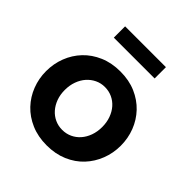

<svg xmlns="http://www.w3.org/2000/svg" viewBox="-196 -852 998 998"><g transform="rotate(45 303.0 -353.0)"><path d="M154 -633V-716H454V-633ZM303 10Q239 10 188 -12Q137 -34 101.5 -71.5Q66 -109 47 -158Q28 -207 28 -261Q28 -316 47 -365Q66 -414 101.5 -451.5Q137 -489 188 -511Q239 -533 303 -533Q367 -533 417.5 -511Q468 -489 503.5 -451.5Q539 -414 558 -365Q577 -316 577 -261Q577 -207 558 -158Q539 -109 504 -71.5Q469 -34 418 -12Q367 10 303 10ZM166 -261Q166 -226 176.5 -197.5Q187 -169 205.5 -148Q224 -127 249 -115.5Q274 -104 303 -104Q332 -104 357 -115.5Q382 -127 400.5 -148Q419 -169 429.5 -198Q440 -227 440 -262Q440 -296 429.5 -325Q419 -354 400.5 -375Q382 -396 357 -407.5Q332 -419 303 -419Q274 -419 249 -407Q224 -395 205.5 -374Q187 -353 176.5 -324Q166 -295 166 -261Z"/></g></svg>

Font: Oxford Sans
Style: Bold
Weight: 700
Designer: Matt McInerney, Pablo Impallari, Rodrigo Fuenzalida
Foundry: Matt McInerney, Pablo Impallari, Rodrigo Fuenzalida
Version: Version 3.000g; ttfautohint (v1.5) -l 8 -r 28 -G 28 -x 14 -D